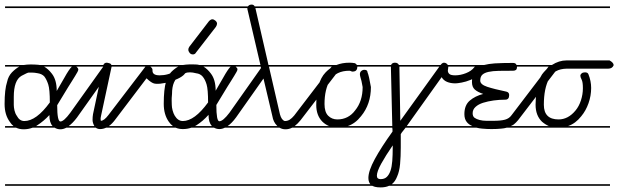

<svg xmlns="http://www.w3.org/2000/svg" viewBox="-22 -570 2692 836"><path d="M360 -14H267Q253 -7 241 -7Q227 -7 216 -14H120Q101 -7 81 -7Q63 -7 48 -14H0V-21H37Q28 -28 21 -39Q-2 -70 -2 -117Q-2 -181 9 -214Q14 -238 30 -255Q47 -272 62 -280H0V-287H81H82Q106 -291 144 -288Q147 -287 151 -287H360V-280H310Q312 -279 313 -278Q319 -272 319 -267.5Q319 -263 315 -256Q311 -249 305 -239L292 -218Q285 -206 275 -191L227 -112Q227 -41 241 -41Q256 -41 284 -79L424 -275Q429 -283 437 -283Q445 -283 451 -277.5Q457 -272 457 -266Q457 -261 453 -255L313 -58Q295 -34 277 -21H360ZM84 -43Q136 -43 195 -124Q195 -181 188 -202.5Q181 -224 171 -237Q161 -248 143 -251Q128 -254 116 -254H103Q98 -254 72 -240Q38 -221 38 -148V-113Q38 -103 41 -89.5Q44 -76 51 -66Q63 -43 84 -43ZM204 -249Q225 -222 225 -174L258 -231Q279 -269 291 -280H170Q188 -270 204 -249ZM360 239H0V232H360ZM360 -535H0V-542H360ZM193 -69Q169 -43 141 -25Q138 -23 135 -21H208H207Q193 -36 193 -69Z M691 -14H440Q427 -8 414 -8Q403 -8 395 -14H360V-21H389Q381 -35 381 -48Q381 -61 383 -73L427 -280H360V-287H428Q432 -297 443 -297H444Q456 -295 460 -292Q462 -290 463 -287H691V-280H633Q634 -279 635 -278Q642 -272 642 -266V-262Q642 -242 673 -242Q712 -242 741 -262Q751 -268 757 -276Q763 -284 769.5 -284Q776 -284 782.5 -278Q789 -272 789 -266Q789 -241 740 -222Q720 -213 701 -209.5Q682 -206 675 -205.5Q668 -205 663 -205H659Q655 -205 651 -206Q638 -208 616 -229L478 -47Q466 -31 452 -21H691ZM418 -66Q416 -57 416 -52Q416 -47 417 -44Q431 -44 450 -69L609 -277Q610 -279 611 -280H464ZM691 -535H360V-542H691ZM691 239H360V232H691Z M1049 -14H957Q945 -8 933 -8Q921 -8 910 -14H811Q794 -8 774 -8Q757 -8 743 -14H691V-21H731Q721 -28 713 -40Q691 -71 691 -118Q691 -181 701 -215Q707 -238 723 -256Q739 -272 754 -280H691V-287H772Q773 -287 775 -287Q799 -291 836 -289Q842 -288 847 -287H1049V-280H1004L1005 -279Q1012 -273 1012 -268.5Q1012 -264 1008 -257Q1004 -250 998 -240L985 -219Q978 -207 968 -192L920 -113Q920 -42 933 -42Q949 -42 977 -79L1116 -276Q1122 -284 1130 -284Q1137 -284 1143 -278.5Q1149 -273 1149 -267Q1149 -262 1145 -256L1006 -59Q987 -33 969 -21H1049ZM774 -43Q825 -43 884 -124Q884 -181 877.5 -202.5Q871 -224 860.5 -236.5Q850 -249 832 -251Q817 -255 805 -255Q798 -255 792 -254Q782 -251 761 -240Q727 -221 727 -161Q725 -140 725.5 -132Q726 -124 726 -113.5Q726 -103 729.5 -89.5Q733 -76 739 -66Q753 -43 774 -43ZM832 -342Q827 -333 818 -333Q809 -333 803.5 -340Q798 -347 798 -353.5Q798 -360 802 -366L888 -478Q896 -486 902.5 -486Q909 -486 916 -480Q923 -474 923 -467Q923 -461 918 -453ZM896 -250Q917 -223 917 -175L950 -232Q970 -268 982 -280H864Q881 -270 896 -250ZM1049 -535H691V-542H1049ZM1049 239H691V232H1049ZM886 -70Q862 -43 834 -25Q831 -23 827 -21H901L900 -22Q886 -37 886 -70Z M1355 -535H1090L1147 -287H1355V-280H1149L1197 -72Q1204 -47 1218 -43Q1230 -43 1239.5 -49Q1249 -55 1259 -67L1418 -275Q1424 -283 1431 -283Q1437 -283 1444 -277.5Q1451 -272 1451 -266Q1451 -259 1446 -254L1287 -47Q1274 -31 1261 -21H1355V-14H1250Q1236 -7 1221 -7Q1207 -7 1195 -14H1049V-21H1186L1184 -23Q1168 -39 1164 -64L1113 -280H1049V-287H1112L1056 -527Q1055 -529 1055 -533V-535H1049V-542H1057Q1058 -543 1059 -544Q1064 -550 1074 -550Q1083 -550 1087 -542H1355ZM1355 239H1049V232H1355Z M1617 -280H1534Q1534 -270 1529.5 -264.5Q1525 -259 1518 -259Q1516 -258 1515 -258Q1512 -258 1509 -259Q1503 -262 1499 -262Q1442 -262 1415 -221Q1391 -181 1391 -117Q1391 -82 1407 -66Q1423 -50 1447 -50Q1471 -50 1490.5 -60Q1510 -70 1524 -89Q1557 -129 1557 -191L1552 -217Q1549 -228 1547 -235Q1545 -242 1545 -248Q1545 -254 1549 -259Q1556 -266 1564 -266Q1578 -266 1578 -256Q1585 -239 1593 -191Q1593 -116 1550 -64Q1525 -32 1492 -21H1617V-14H1457H1451H1444H1355V-21H1411Q1394 -28 1381 -41Q1355 -68 1355 -113Q1355 -212 1395 -254Q1410 -270 1428 -280H1355V-287H1443Q1468 -297 1499 -297H1500Q1512 -297 1521 -295H1523Q1529 -292 1532 -287H1617ZM1617 -535H1355V-542H1617ZM1617 239H1355V232H1617Z M1978 -280H1930V-279Q1930 -275 1929 -270.5Q1928 -266 1928 -263Q1928 -254 1934.5 -248Q1941 -242 1960 -242Q1983 -242 2007 -251.5Q2031 -261 2043 -277Q2050 -285 2056 -285Q2062 -285 2068.5 -279Q2075 -273 2075 -267Q2075 -253 2060.5 -241.5Q2046 -230 2026.5 -222Q2007 -214 1988 -210.5Q1969 -207 1961 -207Q1940 -207 1924.5 -213.5Q1909 -220 1901 -234L1749 -21H1978V-14H1744Q1739 -7 1733 0Q1727 7 1723 14V72Q1723 112 1720 144.5Q1717 177 1707 199Q1699 220 1684 232H1978V239H1672Q1657 246 1635 246Q1606 246 1594 235.5Q1582 225 1582 205Q1582 174 1610 122.5Q1638 71 1687 3V-6Q1687 -9 1686 -14H1617V-21H1686V-25L1680 -279V-280H1617V-287H1681Q1682 -290 1684 -292Q1689 -297 1698 -297Q1710 -297 1715 -287H1896L1898 -289Q1904 -297 1912 -297Q1918 -297 1924 -292Q1926 -290 1928 -287H1978ZM1721 -44 1891 -280H1717V-279ZM1688 63Q1657 108 1638 142.5Q1619 177 1619 195Q1619 210 1635 210Q1652 210 1662 200.5Q1672 191 1678 174Q1684 157 1686 131Q1688 105 1688 72ZM1978 -535H1617V-542H1978Z M2300 -280H2229V-279Q2229 -269 2224.5 -265.5Q2220 -262 2212 -262Q2176 -262 2149.5 -261.5Q2123 -261 2105 -257Q2087 -253 2078 -244.5Q2069 -236 2069 -219Q2069 -202 2099.5 -192Q2130 -182 2183 -171Q2195 -168 2195 -156Q2195 -136 2178 -136Q2152 -136 2127 -132.5Q2102 -129 2081.5 -122.5Q2061 -116 2048.5 -104.5Q2036 -93 2036 -77Q2036 -63 2044.5 -57Q2053 -51 2066.5 -47.5Q2080 -44 2096 -44H2127Q2159 -44 2177 -49Q2195 -54 2205 -68L2365 -278Q2371 -286 2378 -286Q2385 -286 2391.5 -280Q2398 -274 2398 -267Q2398 -260 2394 -256L2234 -47Q2225 -36 2215 -28Q2209 -24 2202 -21H2300V-14H2184Q2174 -11 2161 -10Q2143 -8 2118 -8Q2098 -8 2077 -10Q2065 -11 2053 -14H1978V-21H2035Q2020 -27 2011 -38Q2000 -51 2000 -73Q2000 -112 2023.5 -132Q2047 -152 2082 -161Q2058 -169 2045.5 -180Q2033 -191 2033 -213Q2033 -243 2043 -259Q2052 -272 2068 -280H1978V-287H2086Q2105 -292 2132 -294Q2166 -296 2212 -296Q2224 -296 2227 -287H2300ZM2300 -535H1978V-542H2300ZM2300 239H1978V232H2300Z M2634 -14H2416H2410H2299V-21H2368Q2352 -28 2338 -40Q2310 -67 2310 -114Q2312 -220 2346 -256Q2358 -270 2371 -280H2299V-287H2381Q2412 -307 2445 -307H2632Q2650 -297 2650 -286Q2644 -271 2626 -271H2445Q2390 -270 2369 -228Q2346 -185 2346 -114Q2346 -50 2410 -50Q2452 -50 2484 -89Q2499 -107 2507.5 -133Q2516 -159 2516 -186Q2516 -213 2510.5 -223.5Q2505 -234 2505 -240Q2505 -246 2510.5 -250.5Q2516 -255 2525 -255Q2537 -255 2540 -247Q2552 -217 2552 -187Q2552 -153 2540.5 -120.5Q2529 -88 2509 -64Q2484 -32 2451 -21H2634ZM2634 -535H2299V-542H2634ZM2634 239H2299V232H2634Z"/></svg>

Font: Gruenewald VA 1. Klasse
Style: Regular
Weight: 400
Designer: Peter Wiegel
Foundry: Peter Wiegel, nach dem Schriftentwurf von Dr. H. Gr¸newald
Version: Version 0.007